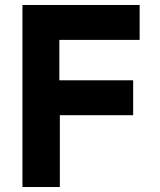

<svg xmlns="http://www.w3.org/2000/svg" viewBox="-20 -750 640 770"><path d="M70 0H220V-288H514V-428H218V-590H540V-730H70Z"/></svg>

Font: JetBrains Mono ExtraBold
Style: Regular
Weight: 800
Monospace: yes
Designer: Philipp Nurullin, Konstantin Bulenkov
Foundry: JetBrains
Version: Version 2.305